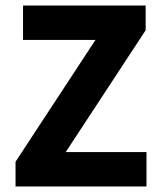

<svg xmlns="http://www.w3.org/2000/svg" viewBox="-20 -672 581 692"><path d="M36 0V-89L324 -528H63V-652H505V-563L217 -124H508V0Z"/></svg>

Font: Toshiba Sans
Style: Bold
Weight: 700
Designer: Paul D. Hunt
Foundry: Toshiba Corporation
Version: Version 2.020;PS 2.0;hotconv 1.0.86;makeotf.lib2.5.63406